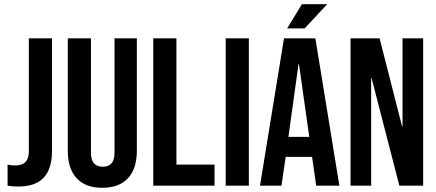

<svg xmlns="http://www.w3.org/2000/svg" viewBox="-20 -882 2071 912"><path d="M16 0V-100Q32 -96 52 -96Q85 -96 101 -112.5Q117 -129 117 -163V-700H227V-166Q227 -80 187.5 -38Q148 4 67 4Q37 4 16 0Z M302 -166V-700H412V-158Q412 -122 426.5 -106Q441 -90 468 -90Q495 -90 509.5 -106Q524 -122 524 -158V-700H630V-166Q630 -81 588 -35.5Q546 10 466 10Q386 10 344 -35.5Q302 -81 302 -166Z M708 -700H818V-100H999V0H708Z M1052 -700H1162V0H1052Z M1329 -700H1478L1592 0H1482L1462 -139V-137H1337L1317 0H1215ZM1449 -232 1400 -578H1398L1350 -232ZM1414 -862H1534L1427 -747H1344Z M1645 -700H1783L1890 -281H1892V-700H1990V0H1877L1745 -511H1743V0H1645Z"/></svg>

Font: kids-team
Style: team
Weight: 400
Designer: Ryoichi Tsunekawa, Thomas Gollenia, Laura Emeder
Foundry: Ryoichi Tsunekawa, Thomas Gollenia, Laura Emeder
Version: Version 2.000